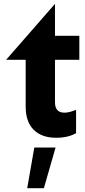

<svg xmlns="http://www.w3.org/2000/svg" viewBox="-20 -708 446 1002"><path d="M273 11Q335 11 377 -13V-135Q342 -120 316 -120Q267 -120 267 -174V-396H394V-521H267V-688L12 -396H114V-152Q114 -72 156 -30.5Q198 11 273 11ZM270 62H159L122 274H209Z"/></svg>

Font: Geom
Style: Bold
Weight: 700
Version: Version 1.102